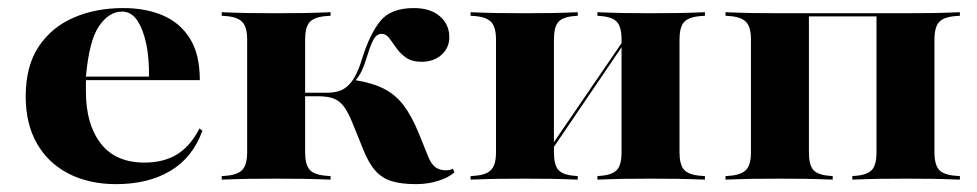

<svg xmlns="http://www.w3.org/2000/svg" viewBox="-20 -450 2448 481"><path d="M271 11.3Q203.2 11.3 152 -14.9Q100.8 -41.1 72.6 -90.3Q44.4 -139.5 44.4 -208.1Q44.4 -284.7 77 -333.5Q109.7 -382.3 164.9 -406Q220.2 -429.8 288.7 -429.8Q345.2 -429.8 388.3 -411.3Q431.5 -392.7 456 -353.2Q480.6 -313.7 480.6 -249.2H151.6L150 -258.1H353.2Q354 -303.2 346.4 -339.9Q338.7 -376.6 323.8 -398.8Q308.9 -421 285.5 -421Q253.2 -421 228.2 -384.7Q203.2 -348.4 195.2 -257.3L196 -255.6Q195.2 -247.6 195.2 -238.7Q195.2 -229.8 195.2 -221Q195.2 -138.7 232.3 -90.7Q269.4 -42.7 341.9 -42.7Q389.5 -42.7 423 -62.9Q456.5 -83.1 479.8 -128.2L487.1 -122.6Q462.9 -55.6 407.3 -22.2Q351.6 11.3 271 11.3Z M599.2 -209.7V-350.8Q599.2 -381.5 587.5 -394.4Q575.8 -407.3 546.8 -409.7L535.5 -410.5V-419.4Q576.6 -417.7 605.2 -417.3Q633.9 -416.9 671.8 -416.9Q708.9 -416.9 737.9 -417.3Q766.9 -417.7 808.1 -419.4V-410.5L796.8 -409.7Q766.9 -407.3 755.6 -394.4Q744.4 -381.5 744.4 -350.8V-209.7ZM671.8 -2.4Q633.9 -2.4 605.2 -2Q576.6 -1.6 535.5 0V-8.9L546.8 -9.7Q575.8 -12.1 587.5 -25Q599.2 -37.9 599.2 -68.5V-209.7H744.4V-68.5Q744.4 -37.9 755.6 -25Q766.9 -12.1 796.8 -9.7L808.1 -8.9V0Q766.9 -1.6 737.9 -2Q708.9 -2.4 671.8 -2.4ZM1022.6 11.3Q984.7 11.3 960.5 3.6Q936.3 -4 919.8 -23Q903.2 -41.9 889.5 -76.6L863.7 -140.3Q852.4 -168.5 841.5 -183.1Q830.6 -197.6 815.7 -203.2Q800.8 -208.9 775.8 -208.9H737.9V-217.7H800Q825 -217.7 840.7 -227Q856.5 -236.3 867.7 -255.6Q879 -275 887.9 -305.6Q906.5 -364.5 932.7 -397.2Q958.9 -429.8 1016.9 -429.8Q1058.1 -429.8 1081.9 -409.3Q1105.6 -388.7 1105.6 -357.3Q1105.6 -329.8 1085.9 -312.5Q1066.1 -295.2 1036.3 -295.2Q1012.1 -295.2 997.2 -305.6Q982.3 -316.1 972.6 -330.2Q962.9 -344.4 954.8 -354.8Q946.8 -365.3 935.5 -365.3Q929.8 -365.3 923.8 -360.9Q917.7 -356.5 911.7 -342.7Q905.6 -329 896.8 -300Q890.3 -279.8 883.1 -266.5Q875.8 -253.2 864.5 -241.9L870.2 -249.2Q914.5 -241.9 943.1 -227Q971.8 -212.1 991.9 -185.1Q1012.1 -158.1 1029.8 -114.5L1053.2 -56.5Q1060.5 -38.7 1071 -31Q1081.5 -23.4 1096.8 -23.4Q1108.1 -23.4 1114.5 -27.4L1118.5 -18.5Q1104.8 -5.6 1078.6 2.8Q1052.4 11.3 1022.6 11.3Z M1609.7 -2.4Q1573.4 -2.4 1545.6 -2Q1517.7 -1.6 1476.6 0V-8.9L1486.3 -9.7Q1514.5 -12.1 1525.8 -24.6Q1537.1 -37.1 1537.1 -68.5V-209.7H1682.3V-68.5Q1682.3 -37.9 1693.5 -25Q1704.8 -12.1 1734.7 -9.7L1746 -8.9V0Q1704.8 -1.6 1675.8 -2Q1646.8 -2.4 1609.7 -2.4ZM1295.2 -2.4Q1257.3 -2.4 1228.6 -2Q1200 -1.6 1158.9 0V-8.9L1170.2 -9.7Q1199.2 -12.1 1210.9 -25Q1222.6 -37.9 1222.6 -68.5V-350.8Q1222.6 -381.5 1210.9 -394.4Q1199.2 -407.3 1170.2 -409.7L1158.9 -410.5V-419.4Q1200 -417.7 1228.6 -417.3Q1257.3 -416.9 1295.2 -416.9Q1331.5 -416.9 1359.3 -417.3Q1387.1 -417.7 1427.4 -419.4V-410.5L1417.7 -409.7Q1389.5 -407.3 1378.6 -394.8Q1367.7 -382.3 1367.7 -350.8V-68.5Q1367.7 -37.1 1378.6 -24.6Q1389.5 -12.1 1417.7 -9.7L1427.4 -8.9V0Q1387.1 -1.6 1359.3 -2Q1331.5 -2.4 1295.2 -2.4ZM1537.1 -209.7V-350.8Q1537.1 -382.3 1525.8 -394.8Q1514.5 -407.3 1486.3 -409.7L1476.6 -410.5V-419.4Q1517.7 -417.7 1545.6 -417.3Q1573.4 -416.9 1609.7 -416.9Q1646.8 -416.9 1675.8 -417.3Q1704.8 -417.7 1746 -419.4V-410.5L1734.7 -409.7Q1704.8 -407.3 1693.5 -394.4Q1682.3 -381.5 1682.3 -350.8V-209.7ZM1335.5 -34.7 1333.9 -44.4 1566.9 -385.5 1567.7 -376.6Z M2248.4 -2.4Q2212.1 -2.4 2184.3 -2Q2156.5 -1.6 2115.3 0V-8.9L2125 -9.7Q2153.2 -12.1 2164.5 -24.6Q2175.8 -37.1 2175.8 -68.5V-416.9H2248.4Q2285.5 -416.9 2314.5 -417.3Q2343.5 -417.7 2384.7 -419.4V-410.5L2373.4 -409.7Q2343.5 -407.3 2332.3 -394.4Q2321 -381.5 2321 -350.8V-68.5Q2321 -37.9 2332.3 -25Q2343.5 -12.1 2373.4 -9.7L2384.7 -8.9V0Q2343.5 -1.6 2314.5 -2Q2285.5 -2.4 2248.4 -2.4ZM1933.9 -2.4Q1896 -2.4 1867.3 -2Q1838.7 -1.6 1797.6 0V-8.9L1808.9 -9.7Q1837.9 -12.1 1849.6 -25Q1861.3 -37.9 1861.3 -68.5V-350.8Q1861.3 -381.5 1849.6 -394.4Q1837.9 -407.3 1808.9 -409.7L1797.6 -410.5V-419.4Q1838.7 -417.7 1867.3 -417.3Q1896 -416.9 1933.9 -416.9H2006.5V-68.5Q2006.5 -37.1 2017.3 -24.6Q2028.2 -12.1 2056.5 -9.7L2066.1 -8.9V0Q2025.8 -1.6 1998 -2Q1970.2 -2.4 1933.9 -2.4ZM1971.8 -408.9V-416.9H2212.9V-408.9Z"/></svg>

Font: Playfair 144pt SemiExpanded Black
Style: Regular
Weight: 900
Width: 6
Designer: Claus Eggers Sørensen
Foundry: Claus Eggers Sørensen
Version: Version 2.203